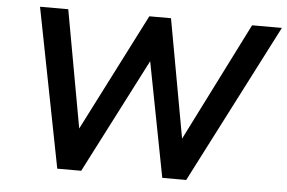

<svg xmlns="http://www.w3.org/2000/svg" viewBox="-50 -776 1265 847"><g transform="rotate(5 582.5 -352.5)"><path d="M232 0 94 -705H219L313 -185L578 -705H674L769 -180L1033 -705H1165L803 0H697L599 -508L338 0Z"/></g></svg>

Font: Nunito Sans
Style: Bold Italic
Weight: 700
Italic angle: -9°
Designer: Vernon Adams
Foundry: Vernon Adams
Version: Version 3.006; ttfautohint (v1.8.3)